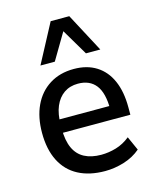

<svg xmlns="http://www.w3.org/2000/svg" viewBox="-114 -829 749 917"><g transform="rotate(-15 260.5 -370.5)"><path d="M292 9Q215 9 160 -20Q105 -49 76 -106Q47 -163 47 -245Q47 -322 74 -379.5Q101 -437 152 -469Q203 -501 272 -501Q337 -501 383 -472Q429 -443 453 -388.5Q477 -334 477 -257V-220H126V-286H407L391 -269Q391 -351 361 -389.5Q331 -428 273 -428Q233 -428 204 -408Q175 -388 159 -350.5Q143 -313 143 -256V-240Q143 -182 160 -144.5Q177 -107 211 -89Q245 -71 294 -71Q331 -71 368 -82Q405 -93 437 -119L468 -50Q433 -20 386 -5.5Q339 9 292 9ZM123 -558 225 -750H317L419 -558H348L271 -688L194 -558Z"/></g></svg>

Font: Nunito Sans 10pt SemiCondensed SemiBold
Style: Regular
Weight: 600
Width: 4
Designer: Vernon Adams
Foundry: Vernon Adams
Version: Version 3.101;gftools[0.9.27]